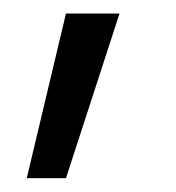

<svg xmlns="http://www.w3.org/2000/svg" viewBox="-20 -131 257 280"><path d="M154.3 -111.3 76.2 128.9H19L76.2 -111.3Z"/></svg>

Font: Segoe UI Historic
Style: Regular
Weight: 400
Foundry: Microsoft Corporation
Version: Version 1.03